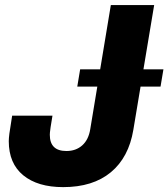

<svg xmlns="http://www.w3.org/2000/svg" viewBox="-20 -748 683 779"><path d="M236.3 11.2Q132.8 11.2 74.2 -36.9Q15.6 -85 15.6 -175.3Q15.6 -187 18.1 -206.3Q20.5 -225.6 29.3 -278.8H192.9Q187.5 -247.6 185.3 -232.2Q183.1 -216.8 182.6 -210.7Q182.1 -204.6 182.1 -201.2Q182.1 -135.3 249.5 -135.3Q288.1 -135.3 313.7 -158.2Q339.4 -181.2 346.2 -224.1L429.7 -727.5H605.5L521 -221.2Q502.4 -109.4 429.7 -49.1Q356.9 11.2 236.3 11.2ZM293.5 -396.5 305.2 -466.8H643.1L631.3 -396.5Z"/></svg>

Font: Inter Display ExtraBold
Style: Italic
Weight: 800
Italic angle: -9.39999°
Designer: Rasmus Andersson
Foundry: rsms
Version: Version 4.000;git-a52131595